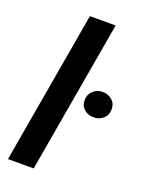

<svg xmlns="http://www.w3.org/2000/svg" viewBox="-142 -819 669 887"><g transform="rotate(20 192.0 -375.0)"><path d="M268.6 -750 138.7 0H12.2L142.1 -750ZM252 -376.5Q251.5 -404.8 270.5 -422.9Q289.6 -440.9 316.9 -441.4Q344.2 -441.9 364 -425Q383.8 -408.2 383.8 -380.4Q384.3 -352.1 365.2 -334.5Q346.2 -316.9 318.4 -316.4Q291.5 -315.9 271.7 -332.3Q252 -348.6 252 -376.5Z"/></g></svg>

Font: Roboto SemiBold
Style: Italic
Weight: 600
Designer: Christian Robertson
Foundry: Google
Version: Version 3.009; 2024